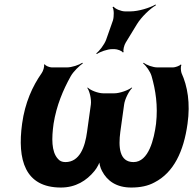

<svg xmlns="http://www.w3.org/2000/svg" viewBox="-20 -830 865 860"><path d="M79 -276C57 -115 91 10 253 10C319 10 368 -21 403 -64C415 -78 427 -102 429 -114H425C423 -102 429 -78 437 -64C460 -20 501 10 568 10C608 10 643 3 672 -13C758 -57 803 -152 820 -276C833 -368 820 -444 793 -503C790 -512 788 -533 793 -539L789 -541C785 -535 764 -528 755 -528H686C664 -528 636 -539 623 -549L621 -546C634 -536 653 -510 659 -489C677 -426 688 -357 679 -276C670 -207 646 -104 578 -104C514 -104 510 -172 519 -240L536 -362C539 -386 558 -423 572 -436L570 -438C555 -426 516 -412 492 -412H443C419 -412 384 -426 373 -438L371 -436C381 -423 390 -386 387 -362L370 -240C361 -172 337 -104 273 -104C258 -104 247 -109 239 -119C210 -151 211 -211 220 -276C233 -357 262 -426 297 -489C309 -510 336 -536 351 -546L349 -549C334 -539 302 -528 279 -528H212C203 -528 183 -535 181 -542L177 -540C180 -533 173 -511 167 -503C125 -443 92 -370 79 -276ZM486 -739 455 -651C447 -630 425 -601 411 -591L414 -588C428 -598 461 -610 483 -610H493C505 -610 527 -602 530 -595L534 -597C530 -604 536 -628 543 -639L593 -721C613 -754 653 -792 678 -806L677 -810C652 -795 600 -779 564 -779H540C523 -779 496 -790 489 -800L484 -798C491 -788 491 -756 486 -739Z"/></svg>

Font: Asimov
Style: EdgeIt
Weight: 500
Designer: Google
Version: Version 2.000980: 2014